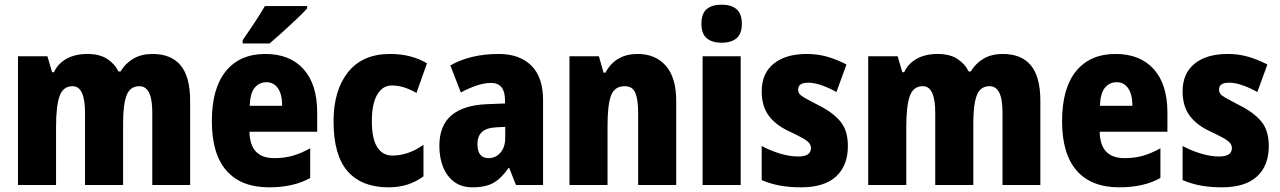

<svg xmlns="http://www.w3.org/2000/svg" viewBox="-20 -792 5482 822"><path d="M633 -561Q713 -561 753.5 -512Q794 -463 794 -360V0H632V-309Q632 -368 618 -395.5Q604 -423 577 -423Q537 -423 522 -384Q507 -345 507 -265V0H344V-309Q344 -423 291 -423Q250 -423 235 -380.5Q220 -338 220 -249V0H57V-551H183L203 -483H211Q228 -520 265 -540.5Q302 -561 354 -561Q406 -561 438.5 -540Q471 -519 487 -486H496Q518 -522 552 -541.5Q586 -561 633 -561Z M1116 -561Q1221 -561 1279.5 -496Q1338 -431 1338 -310V-228H1048Q1050 -115 1154 -115Q1197 -115 1232.5 -125Q1268 -135 1308 -157V-30Q1237 10 1132 10Q1012 10 949.5 -61.5Q887 -133 887 -273Q887 -414 947 -487.5Q1007 -561 1116 -561ZM1121 -440Q1090 -440 1070.5 -416.5Q1051 -393 1049 -339H1188Q1188 -388 1170 -414Q1152 -440 1121 -440ZM1295 -756Q1279 -738 1250.5 -711Q1222 -684 1190.5 -655.5Q1159 -627 1134 -606H1019V-620Q1044 -656 1069.5 -694.5Q1095 -733 1114 -766H1295Z M1643 10Q1529 10 1468.5 -58.5Q1408 -127 1408 -273Q1408 -405 1470 -483Q1532 -561 1650 -561Q1696 -561 1735 -551Q1774 -541 1808 -521L1763 -394Q1735 -410 1709.5 -418Q1684 -426 1657 -426Q1618 -426 1595 -387Q1572 -348 1572 -273Q1572 -198 1595 -162Q1618 -126 1660 -126Q1728 -126 1793 -172V-37Q1762 -14 1725 -2Q1688 10 1643 10Z M2115 -561Q2204 -561 2254.5 -511.5Q2305 -462 2305 -363V0H2189L2160 -73H2157Q2128 -30 2094 -10Q2060 10 2003 10Q1956 10 1924.5 -13.5Q1893 -37 1877 -77Q1861 -117 1861 -167Q1861 -255 1913 -298.5Q1965 -342 2065 -346L2142 -349V-363Q2142 -437 2082 -437Q2055 -437 2022.5 -426.5Q1990 -416 1953 -396L1908 -512Q1950 -536 2002 -548.5Q2054 -561 2115 -561ZM2106 -247Q2063 -245 2043.5 -227Q2024 -209 2024 -175Q2024 -115 2072 -115Q2102 -115 2122.5 -138.5Q2143 -162 2143 -201V-249Z M2710 -561Q2786 -561 2830.5 -510.5Q2875 -460 2875 -360V0H2712V-310Q2712 -366 2700 -394.5Q2688 -423 2655 -423Q2611 -423 2596 -383Q2581 -343 2581 -252V0H2418V-551H2544L2564 -481H2572Q2615 -561 2710 -561Z M3070 -772Q3111 -772 3133.5 -752.5Q3156 -733 3156 -690Q3156 -647 3133 -628Q3110 -609 3070 -609Q3029 -609 3006 -628Q2983 -647 2983 -690Q2983 -734 3005.5 -753Q3028 -772 3070 -772ZM3151 -551V0H2988V-551Z M3610 -167Q3610 -83 3559.5 -36.5Q3509 10 3409 10Q3363 10 3322 3Q3281 -4 3241 -21V-167Q3278 -147 3319.5 -134.5Q3361 -122 3397 -122Q3452 -122 3452 -158Q3452 -169 3445 -178.5Q3438 -188 3417.5 -200Q3397 -212 3356 -231Q3299 -258 3270 -298.5Q3241 -339 3241 -401Q3241 -478 3292.5 -519.5Q3344 -561 3434 -561Q3480 -561 3520.5 -549.5Q3561 -538 3604 -516L3561 -398Q3531 -415 3499 -426.5Q3467 -438 3440 -438Q3397 -438 3397 -409Q3397 -398 3403 -390Q3409 -382 3428.5 -371Q3448 -360 3487 -340Q3545 -311 3577.5 -272.5Q3610 -234 3610 -167Z M4273 -561Q4353 -561 4393.5 -512Q4434 -463 4434 -360V0H4272V-309Q4272 -368 4258 -395.5Q4244 -423 4217 -423Q4177 -423 4162 -384Q4147 -345 4147 -265V0H3984V-309Q3984 -423 3931 -423Q3890 -423 3875 -380.5Q3860 -338 3860 -249V0H3697V-551H3823L3843 -483H3851Q3868 -520 3905 -540.5Q3942 -561 3994 -561Q4046 -561 4078.5 -540Q4111 -519 4127 -486H4136Q4158 -522 4192 -541.5Q4226 -561 4273 -561Z M4756 -561Q4861 -561 4919.5 -496Q4978 -431 4978 -310V-228H4688Q4690 -115 4794 -115Q4837 -115 4872.5 -125Q4908 -135 4948 -157V-30Q4877 10 4772 10Q4652 10 4589.5 -61.5Q4527 -133 4527 -273Q4527 -414 4587 -487.5Q4647 -561 4756 -561ZM4761 -440Q4730 -440 4710.5 -416.5Q4691 -393 4689 -339H4828Q4828 -388 4810 -414Q4792 -440 4761 -440Z M5412 -167Q5412 -83 5361.5 -36.5Q5311 10 5211 10Q5165 10 5124 3Q5083 -4 5043 -21V-167Q5080 -147 5121.5 -134.5Q5163 -122 5199 -122Q5254 -122 5254 -158Q5254 -169 5247 -178.5Q5240 -188 5219.5 -200Q5199 -212 5158 -231Q5101 -258 5072 -298.5Q5043 -339 5043 -401Q5043 -478 5094.5 -519.5Q5146 -561 5236 -561Q5282 -561 5322.5 -549.5Q5363 -538 5406 -516L5363 -398Q5333 -415 5301 -426.5Q5269 -438 5242 -438Q5199 -438 5199 -409Q5199 -398 5205 -390Q5211 -382 5230.5 -371Q5250 -360 5289 -340Q5347 -311 5379.5 -272.5Q5412 -234 5412 -167Z"/></svg>

Font: Noto Sans Bengali Condensed ExtraBold
Style: Regular
Weight: 800
Width: 3
Designer: Joana Ranito - Universal Thirst; Jelle Bosma - Monotype Design Team
Foundry: Universal Thirst ehf.
Version: Version 3.000; ttfautohint (v1.8.4.7-5d5b)